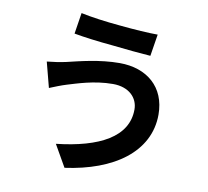

<svg xmlns="http://www.w3.org/2000/svg" viewBox="-89 -887 1117 1032"><g transform="rotate(10 470.0 -371.5)"><path d="M650 -75C729 -137 776 -221 776 -323C776 -474 671 -560 523 -560C413 -560 307 -532 239 -516C208 -509 167 -503 135 -500L153 -431L171 -362C198 -373 235 -388 262 -396C310 -410 403 -443 507 -443C595 -443 644 -391 644 -328C644 -178 494 -99 260 -73L328 46C459 28 571 -13 650 -75ZM489 -759C410 -766 329 -777 274 -789L256 -674C310 -664 388 -654 466 -647C544 -638 623 -631 678 -627L697 -746C647 -746 569 -751 489 -759Z"/></g></svg>

Font: GenSekiGothic2 TW B
Style: Regular
Weight: 700
Version: Version 2.100;PS 2.1;hotconv 16.6.51;makeotf.lib2.5.65220 DE